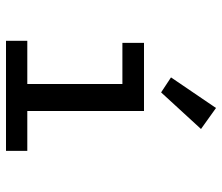

<svg xmlns="http://www.w3.org/2000/svg" viewBox="-70 -670 740 640"><g transform="rotate(90 300.0 -350.0)"><path d="M116 0V-71H260V-388H123V-460H350V-71H483V0ZM288 -517 238 -550 340 -700 410 -650Z"/></g></svg>

Font: Inconsolata Expanded Medium
Style: Regular
Weight: 500
Width: 7
Monospace: yes
Designer: Raph Levien, Cyreal, Brenton Simpson
Foundry: Raph Levien, Cyreal, Google
Version: Version 3.001; ttfautohint (v1.8.2.53-6de2)